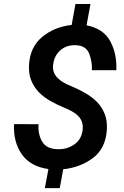

<svg xmlns="http://www.w3.org/2000/svg" viewBox="-20 -845 627 968"><path d="M396.5 -189.5Q390.6 -141.1 353.8 -116.2Q316.9 -91.3 271.5 -92.8Q214.8 -93.8 192.9 -130.6Q170.9 -167.5 174.3 -218.8L50.8 -219.2Q46.4 -129.9 89.6 -67.6Q132.8 -5.4 224.1 7.3L206.1 103.5H281.2L298.8 8.3Q384.3 -0.5 448.5 -48.3Q512.7 -96.2 518.6 -190.4Q521.5 -235.4 508.3 -269.3Q495.1 -303.2 470.2 -329.6Q445.8 -355 412.1 -374.5Q378.4 -394 341.3 -409.7Q321.8 -417.5 304 -427Q286.1 -436.5 272.9 -449.7Q259.3 -461.9 252.2 -479Q245.1 -496.1 248 -520.5Q253.9 -564.9 284.4 -591.6Q314.9 -618.2 360.8 -617.2Q413.6 -615.7 429.4 -575.2Q445.3 -534.7 443.4 -491.2H566.4Q570.3 -572.3 536.1 -636.5Q502 -700.7 416.5 -717.3L436 -824.7H360.4L341.3 -719.2Q255.4 -710 193.8 -659.7Q132.3 -609.4 126.5 -520Q123.5 -474.6 137 -440.7Q150.4 -406.7 175.3 -380.9Q200.2 -355 233.9 -335.9Q267.6 -316.9 305.7 -301.3Q325.2 -293.5 342.8 -283.7Q360.4 -273.9 373.5 -261.2Q386.7 -248 393.1 -230.5Q399.4 -212.9 396.5 -189.5Z"/></svg>

Font: Roboto Mono SemiBold
Style: Italic
Weight: 600
Italic angle: -10°
Monospace: yes
Designer: Google
Version: Version 3.000